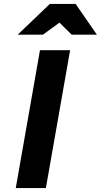

<svg xmlns="http://www.w3.org/2000/svg" viewBox="-20 -955 512 975"><path d="M282 -840 198 -779H70L233 -935H364L472 -779H344ZM183 -700H336L213 0H60Z"/></svg>

Font: Overpass Heavy
Style: Italic
Weight: 900
Italic angle: -10°
Designer: Delve Withrington, Dave Bailey
Foundry: Delve Fonts
Version: Version 3.000;DELV;Overpass